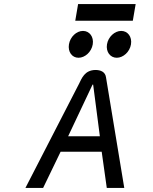

<svg xmlns="http://www.w3.org/2000/svg" viewBox="-20 -924 753 944"><path d="M364 -904 350 -822H633L647 -904ZM554 -640C586 -640 618 -669 624 -706C630 -743 608 -772 576 -772C544 -772 512 -743 506 -706C500 -669 522 -640 554 -640ZM366 -640C398 -640 430 -669 436 -706C442 -743 420 -772 388 -772C356 -772 325 -743 319 -706C313 -669 334 -640 366 -640ZM501 -545C497 -570 476 -580 449 -580C396 -579 382 -539 368 -511L105 0H192L278 -178H480L505 0H591ZM435 -508H438L471 -254H315Z"/></svg>

Font: Charger Monospace
Style: Regular
Weight: 400
Designer: Jasper
Foundry: Cannot Into Space Fonts
Version: Version 0.980